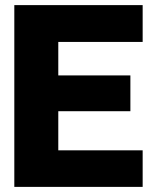

<svg xmlns="http://www.w3.org/2000/svg" viewBox="-20 -731 609 751"><path d="M36 0H538V-143H208V-296H490V-436H208V-567H538V-711H36Z"/></svg>

Font: Asimov Pro
Style: Ult
Weight: 900
Designer: Google
Version: Version 2.000980; 2014